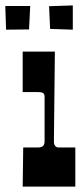

<svg xmlns="http://www.w3.org/2000/svg" viewBox="-65 -691 307 711"><path d="M77.1 -145Q100.1 -145 100.1 -167V-333Q100.1 -342.8 94.7 -346.4Q89.4 -350.1 75.2 -350.1H19V-500H138.2Q134.8 -194.3 134.8 -180.7V-162.1Q134.8 -156.7 139.2 -150.9Q143.6 -145 150.9 -145H213.9V0H19L21 -145ZM46.9 -668.9 42.5 -582 -42.5 -581.1 -45.4 -668.9ZM204.6 -670.9V-581.1L120.6 -584L116.7 -668Z"/></svg>

Font: Smokum
Style: Regular
Weight: 400
Designer: Astigmatic (AOETI)
Foundry: Astigmatic (AOETI)
Version: Version 1.001